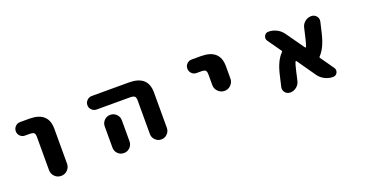

<svg xmlns="http://www.w3.org/2000/svg" viewBox="-26 -1073 3052 1577"><g transform="rotate(-20 1500.0 -284.0)"><path d="M236.3 -96.7V-384.8Q236.3 -413.1 226.6 -421.9Q215.8 -430.7 185.5 -430.7H147.5Q123 -430.7 106 -447.8Q88.9 -464.8 88.9 -489.3Q88.9 -513.7 106 -531.2Q123 -548.8 147.5 -548.8H228.5Q393.6 -548.8 393.6 -401.4V-96.7Q393.6 -63.5 370.6 -40.5Q347.7 -17.6 314.9 -17.6Q282.2 -17.6 259.3 -40.5Q236.3 -63.5 236.3 -96.7Z M1116.2 -91.8V-384.8Q1116.2 -412.1 1106.4 -420.9Q1094.7 -430.7 1064.5 -430.7H774.4Q750 -430.7 732.4 -447.8Q714.8 -464.8 714.8 -489.3Q714.8 -513.7 732.4 -531.2Q750 -548.8 774.4 -548.8H1099.6Q1264.6 -548.8 1264.6 -401.4V-91.8Q1264.6 -61.5 1242.7 -39.6Q1220.7 -17.6 1190.4 -17.6Q1160.2 -17.6 1138.2 -39.6Q1116.2 -61.5 1116.2 -91.8ZM789.1 -92.8V-277.3Q789.1 -307.6 810.5 -329.6Q832 -351.6 863.3 -351.6Q894.5 -351.6 916.5 -329.6Q938.5 -307.6 938.5 -277.3V-92.8Q938.5 -61.5 916.5 -39.6Q894.5 -17.6 863.3 -17.6Q832 -17.6 810.5 -39.6Q789.1 -61.5 789.1 -92.8Z M1735.4 -293.9V-385.7Q1735.4 -414.1 1725.6 -422.9Q1715.8 -431.6 1685.5 -431.6H1647.5Q1623 -431.6 1606 -449.2Q1588.9 -466.8 1588.9 -491.2Q1588.9 -515.6 1606 -532.7Q1623 -549.8 1647.5 -549.8H1728.5Q1893.6 -549.8 1893.6 -402.3V-293.9Q1893.6 -261.7 1870.6 -238.3Q1847.7 -214.8 1814.9 -214.8Q1782.2 -214.8 1758.8 -238.3Q1735.4 -261.7 1735.4 -293.9Z M2690.4 -17.6Q2653.3 -17.6 2619.1 -35.2Q2585 -52.7 2563.5 -84L2453.1 -242.2Q2451.2 -245.1 2447.8 -244.6Q2444.3 -244.1 2443.4 -241.2Q2434.6 -220.7 2423.8 -173.8L2404.3 -87.9Q2397.5 -57.6 2373 -37.6Q2348.6 -17.6 2317.4 -17.6Q2290 -17.6 2272.5 -39.1Q2260.7 -54.7 2260.7 -73.2Q2260.7 -80.1 2262.7 -87.9L2285.2 -184.6Q2311.5 -298.8 2364.3 -351.6Q2371.1 -358.4 2366.2 -366.2L2284.2 -482.4Q2276.4 -494.1 2276.4 -505.9Q2276.4 -515.6 2281.2 -526.4Q2293 -548.8 2318.4 -548.8Q2356.4 -548.8 2390.1 -531.2Q2423.8 -513.7 2445.3 -482.4L2556.6 -325.2Q2558.6 -322.3 2561.5 -322.8Q2564.5 -323.2 2566.4 -326.2Q2575.2 -347.7 2585.9 -394.5L2605.5 -478.5Q2612.3 -509.8 2636.7 -529.3Q2661.1 -548.8 2692.4 -548.8Q2719.7 -548.8 2737.3 -527.3Q2749 -511.7 2749 -493.2Q2749 -486.3 2747.1 -478.5L2724.6 -382.8Q2697.3 -268.6 2645.5 -214.8Q2637.7 -208 2643.6 -200.2L2725.6 -84Q2733.4 -72.3 2733.4 -60.5Q2733.4 -50.8 2728.5 -40Q2716.8 -17.6 2690.4 -17.6Z"/></g></svg>

Font: Rounded-X Mgen+ 2m bold
Style: Bold
Weight: 700
Designer: [Source Han Sans]
Ryoko NISHIZUKA  (kana & ideographs); Paul D. Hunt (Latin, Greek & Cyrillic); Wenlong ZHANG  (bopomofo
Version: Version 1.059.20150602